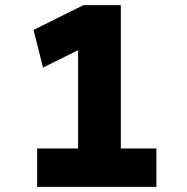

<svg xmlns="http://www.w3.org/2000/svg" viewBox="-20 -730 731 750"><path d="M285 -49V-617L325 -554L148 -466L111 -613L306 -710H452V-49ZM125 0V-150H591V0Z"/></svg>

Font: Lexend Tera
Style: Bold
Weight: 700
Designer: Bonnie Shaver-Troup, Thomas Jockin
Foundry: Lexend
Version: Version 1.007